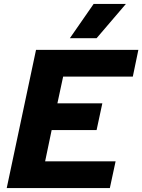

<svg xmlns="http://www.w3.org/2000/svg" viewBox="-20 -950 719 970"><path d="M14 0 162 -698H679L651 -563H299L270 -428H497L468 -293H241L208 -135H564L535 0ZM333 -757 453 -930H616L468 -757Z"/></svg>

Font: Azeret Mono Thin
Style: Bold Italic
Weight: 700
Italic angle: -12°
Version: Version 1.002